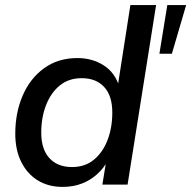

<svg xmlns="http://www.w3.org/2000/svg" viewBox="-20 -725 751 754"><path d="M226 9Q170 9 128.5 -16.5Q87 -42 63.5 -89Q40 -136 40 -200Q40 -282 69 -349.5Q98 -417 153 -457Q208 -497 284 -497Q342 -497 387 -468.5Q432 -440 449 -383L442 -384L492 -705H593L481 0H382L398 -98H406Q388 -65 361.5 -41Q335 -17 301 -4Q267 9 226 9ZM263 -69Q314 -69 349 -98Q384 -127 402.5 -175.5Q421 -224 421 -283Q421 -349 389 -383.5Q357 -418 301 -418Q250 -418 215 -389.5Q180 -361 161 -312.5Q142 -264 142 -204Q142 -139 174 -104Q206 -69 263 -69ZM606 -514 637 -705H711L655 -514Z"/></svg>

Font: Nunito Sans 12pt ExtraLight 12pt SemiBold
Style: Italic
Weight: 600
Italic angle: -9°
Version: Version 3.101;gftools[0.9.27]